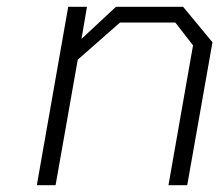

<svg xmlns="http://www.w3.org/2000/svg" viewBox="-20 -543 652 563"><path d="M88 0 180 -523H235L219 -429L320 -523H517L603 -419L529 0H474L546 -410L494 -477H332L208 -368L143 0Z"/></svg>

Font: Tomorrow Light
Style: Italic
Weight: 300
Italic angle: -10°
Designer: Tony de Marco, Monica Rizzolli
Foundry: Just in Type
Version: Version 2.002